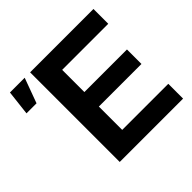

<svg xmlns="http://www.w3.org/2000/svg" viewBox="-176 -915 1102 1102"><g transform="rotate(-45 375.0 -364.0)"><path d="M203.6 0V-727.5H717.8V-607.4H343.8V-427.2H689.5V-309.6H343.8V-120.1H717.8V0ZM22.5 -575.7 40 -727.5H159.7L104 -575.7Z"/></g></svg>

Font: Inter Cardless Display
Style: Bold
Weight: 700
Designer: Rasmus Andersson
Foundry: rsms
Version: Version 4.001;git-9221beed3